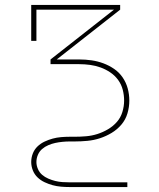

<svg xmlns="http://www.w3.org/2000/svg" viewBox="-20 -540 640 775"><path d="M261 215Q244 215 226.5 213.5Q209 212 192.5 207.5Q176 203 160 195.5Q144 188 131.5 176Q119 164 112.5 147.5Q106 131 106 114Q106 96 112.5 79.5Q119 63 131.5 51Q144 39 160 31.5Q176 24 192.5 19.5Q209 15 226.5 13.5Q244 12 261 12H281Q304 12 327.5 10Q351 8 373 1Q395 -6 415.5 -18Q436 -30 451.5 -47.5Q467 -65 474 -88Q481 -111 481 -134Q481 -156 475.5 -177.5Q470 -199 457 -217Q444 -235 425.5 -247.5Q407 -260 386.5 -267.5Q366 -275 344 -278Q322 -281 300 -281H184V-300L440 -501H127V-375H106V-520H465V-501L209 -300H300Q325 -300 349.5 -296.5Q374 -293 397 -284.5Q420 -276 440.5 -262Q461 -248 475 -227.5Q489 -207 495.5 -183Q502 -159 502 -134Q502 -108 494.5 -82.5Q487 -57 470 -37Q453 -17 430.5 -3.5Q408 10 383.5 18Q359 26 333 28.5Q307 31 281 31H261Q247 31 232 32.5Q217 34 203 37Q189 40 175 46Q161 52 150 61.5Q139 71 133 85Q127 99 127 114Q127 128 133 142Q139 156 150 165.5Q161 175 175 181Q189 187 203 190.5Q217 194 232 195Q247 196 261 196H494V215Z"/></svg>

Font: Iosevka Etoile Thin
Style: Regular
Weight: 100
Designer: Belleve Invis
Foundry: Belleve Invis
Version: Version 22.1.2; ttfautohint (v1.8.4)